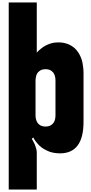

<svg xmlns="http://www.w3.org/2000/svg" viewBox="-20 -1220 730 1540"><path d="M275 0V300H50V-1200H275V-798Q290 -815 309 -830Q328 -845 341 -852Q360 -862 375 -867.5Q390 -873 410 -877Q419 -878 428.5 -879Q438 -880 448 -880Q520 -880 571 -840Q595 -821 613.5 -790Q632 -759 641 -720Q645 -700 647.5 -677.5Q650 -655 650 -630V-243Q650 10 461 10Q435 10 407.5 5Q380 0 357 -12Q331 -24 312.5 -38Q294 -52 277 -73Q258 -94 247 -117L235 -107Q240 -98 247 -85.5Q254 -73 259 -62Q262 -53 266.5 -40Q271 -27 273 -17Q275 -7 275 0ZM265 -574V-296Q265 -263 278 -240Q282 -232 292.5 -222.5Q303 -213 317 -209Q329 -205 345 -205Q359 -205 372 -208.5Q385 -212 396 -221Q405 -229 411.5 -238.5Q418 -248 422 -265Q425 -281 425 -296V-574Q425 -607 412 -631Q408 -638 397.5 -647.5Q387 -657 374 -661Q361 -665 345 -665Q331 -665 318 -661.5Q305 -658 295 -649Q285 -641 278.5 -631.5Q272 -622 269 -605Q265 -589 265 -574Z"/></svg>

Font: Boldonse
Style: Regular
Weight: 400
Designer: Universitype Foundry
Foundry: Universitype Foundry
Version: Version 1.000; ttfautohint (v1.8.4.7-5d5b)